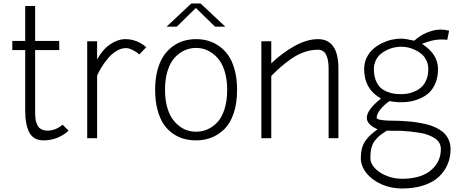

<svg xmlns="http://www.w3.org/2000/svg" viewBox="-20 -784 2601 1089"><path d="M49.8 -500V-551.8H123V-750H179.2V-551.8H315.9V-500H179.2V-155.8Q179.2 -143.1 179.4 -135.7Q179.7 -128.4 180.9 -115Q182.1 -101.6 184.6 -93.3Q187 -85 192.1 -74.2Q197.3 -63.5 204.3 -57.6Q211.4 -51.8 222.7 -47.4Q233.9 -43 248 -43Q296.4 -43 335 -77.1Q340.3 -71.8 346.9 -64.9Q353.5 -58.1 358.4 -53.2Q363.3 -48.3 369.1 -43Q308.1 12.2 226.1 12.2Q171.4 12.2 147.2 -31.2Q123 -74.7 123 -155.8V-500Z M474.6 -549.8H530.8V-446.8Q562 -503.9 605.5 -533Q648.9 -562 690.9 -562Q756.8 -562 809.6 -516.1L770 -475.1Q765.6 -479 758.1 -485.1Q750.5 -491.2 730.5 -501.2Q710.4 -511.2 694.8 -511.2Q667.5 -511.2 640.4 -494.9Q613.3 -478.5 592 -452.6Q570.8 -426.8 555.7 -402.3Q540.5 -377.9 530.8 -355V0H474.6Z M859.9 -274.9Q859.9 -336.4 873 -385.7Q886.2 -435.1 908.2 -467.3Q930.2 -499.5 960.4 -521.5Q990.7 -543.5 1023.4 -552.7Q1056.2 -562 1092.8 -562Q1128.9 -562 1161.6 -552.5Q1194.3 -543 1224.6 -521.2Q1254.9 -499.5 1276.9 -467Q1298.8 -434.6 1311.8 -385.3Q1324.7 -335.9 1324.7 -274.9Q1324.7 -198.2 1305.2 -140.9Q1285.6 -83.5 1252 -51Q1218.3 -18.6 1178.5 -3.2Q1138.7 12.2 1092.8 12.2Q1056.2 12.2 1023.4 3.4Q990.7 -5.4 960.2 -26.6Q929.7 -47.9 908 -80.1Q886.2 -112.3 873 -162.1Q859.9 -211.9 859.9 -274.9ZM1268.6 -274.9Q1268.6 -335.4 1253.4 -382.6Q1238.3 -429.7 1212.6 -457Q1187 -484.4 1156.7 -498.3Q1126.5 -512.2 1092.8 -512.2Q1058.6 -512.2 1028.3 -499Q998 -485.8 972.2 -458.7Q946.3 -431.6 931.2 -384.3Q916 -336.9 916 -274.9Q916 -225.1 926 -184.6Q936 -144 953.1 -117.2Q970.2 -90.3 993.2 -71.8Q1016.1 -53.2 1041 -45.2Q1065.9 -37.1 1092.8 -37.1Q1126.5 -37.1 1156.7 -50.3Q1187 -63.5 1212.6 -90.3Q1238.3 -117.2 1253.4 -164.8Q1268.6 -212.4 1268.6 -274.9ZM1064.9 -764.2H1117.7L1257.8 -632.8H1199.7L1090.8 -738.8L982.9 -632.8H924.8Q951.2 -657.2 994.9 -698.5Q1038.6 -739.7 1064.9 -764.2Z M1518.6 0H1462.4V-549.8H1518.6V-424.8Q1581.1 -484.4 1651.1 -523.2Q1721.2 -562 1783.7 -562Q1899.4 -562 1899.4 -395V0H1843.8V-395Q1843.8 -502 1783.7 -502Q1743.7 -502 1704.3 -488Q1665 -474.1 1629.2 -448.5Q1593.3 -422.9 1570.1 -402.3Q1546.9 -381.8 1518.6 -353Z M2100.6 -392.1Q2100.6 -356 2111.3 -328.9Q2122.1 -301.8 2137.9 -287.1Q2153.8 -272.5 2176.3 -263.7Q2198.7 -254.9 2216.8 -252.4Q2234.9 -250 2255.4 -250Q2274.9 -250 2293.9 -253.4Q2313 -256.8 2334.5 -266.6Q2356 -276.4 2372.1 -291.5Q2388.2 -306.6 2398.7 -332.5Q2409.2 -358.4 2409.2 -392.1Q2409.2 -418.5 2398.7 -440.7Q2388.2 -462.9 2371.8 -477.1Q2355.5 -491.2 2334.5 -501Q2313.5 -510.7 2293.7 -514.9Q2273.9 -519 2255.4 -519Q2236.8 -519 2216.8 -514.9Q2196.8 -510.7 2175.8 -501Q2154.8 -491.2 2138.2 -477.1Q2121.6 -462.9 2111.1 -440.7Q2100.6 -418.5 2100.6 -392.1ZM2060.5 -116.2Q2060.5 -160.6 2140.6 -225.1Q2045.4 -279.3 2045.4 -392.1Q2045.4 -427.2 2059.8 -457Q2074.2 -486.8 2096.7 -506.3Q2119.1 -525.9 2147.5 -539.6Q2175.8 -553.2 2203.1 -559.1Q2230.5 -564.9 2255.4 -564.9Q2278.3 -564.9 2329.6 -553.2Q2362.3 -583 2402.6 -599.6Q2442.9 -616.2 2481.4 -616.2Q2501 -616.2 2527.3 -609.9Q2525.9 -600.6 2522 -583.3Q2518.1 -565.9 2516.6 -558.1Q2504.4 -560.1 2481.4 -560.1Q2434.1 -560.1 2373.5 -535.2Q2464.4 -477.5 2464.4 -392.1Q2464.4 -347.7 2450 -313Q2435.5 -278.3 2413.8 -258.3Q2392.1 -238.3 2362.8 -225.6Q2333.5 -212.9 2307.6 -208.5Q2281.7 -204.1 2255.4 -204.1Q2220.7 -204.1 2189.5 -210.9Q2157.2 -188.5 2136.7 -162.4Q2116.2 -136.2 2116.2 -112.8Q2120.6 -108.9 2129.4 -106.2Q2138.2 -103.5 2153.6 -102.1Q2168.9 -100.6 2177.7 -100.1Q2186.5 -99.6 2207.8 -99.4Q2229 -99.1 2232.4 -99.1Q2237.8 -99.1 2245.6 -98.6Q2253.4 -98.1 2255.4 -98.1Q2286.1 -96.7 2312 -94Q2337.9 -91.3 2367.4 -85.9Q2397 -80.6 2420.4 -73Q2443.8 -65.4 2466.1 -53Q2488.3 -40.5 2502.9 -24.9Q2517.6 -9.3 2526.6 12.9Q2535.6 35.2 2535.6 62Q2535.6 108.4 2518.8 148.2Q2502 188 2469 219Q2436 250 2382.3 267.6Q2328.6 285.2 2259.3 285.2Q2199.2 285.2 2145.5 262Q2091.8 238.8 2059.1 198.5Q2026.4 158.2 2026.4 111.8Q2026.9 80.1 2033.4 55.9Q2040 31.7 2054.2 12.5Q2068.4 -6.8 2083 -20Q2097.7 -33.2 2121.6 -50.8Q2060.5 -76.7 2060.5 -116.2ZM2259.3 230Q2366.7 230 2423.6 182.1Q2480.5 134.3 2480.5 62Q2480.5 41.5 2471.2 25.6Q2461.9 9.8 2444.3 -1Q2426.8 -11.7 2406.7 -19.3Q2386.7 -26.9 2358.6 -31.2Q2330.6 -35.6 2307.9 -37.8Q2285.2 -40 2255.4 -42H2224.6Q2217.8 -42 2200.2 -42.5Q2182.6 -43 2174.3 -43Q2149.4 -27.3 2136 -16.8Q2122.6 -6.3 2107.9 11.7Q2093.3 29.8 2086.9 54Q2080.6 78.1 2080.6 111.8Q2080.6 143.6 2107.4 171.1Q2134.3 198.7 2175.3 214.4Q2216.3 230 2259.3 230Z"/></svg>

Font: Junction Light
Style: Regular
Weight: 300
Designer: Caroline Hadilaksono
Foundry: Caroline Hadilaksono
Version: Version 1.002